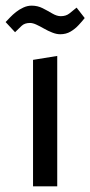

<svg xmlns="http://www.w3.org/2000/svg" viewBox="-45 -660 320 680"><path d="M226.3 -633 255 -596.1Q246 -584.6 233.4 -571.1Q220.9 -557.5 204.9 -548.1Q189 -538.7 168.3 -538.7Q155.3 -538.7 140.3 -544.6Q125.2 -550.5 110.9 -558.7Q96.5 -567 83.8 -572.8Q71.1 -578.7 61.1 -578.7Q42.2 -578.7 31.4 -568.3Q20.6 -557.9 8.3 -545.9L-25.1 -581.9Q-18.9 -588.3 -9.5 -598.2Q-0.1 -608.1 11.6 -617.4Q23.3 -626.6 37.7 -633.3Q52.2 -640 67.1 -640Q88.1 -640 106.1 -630.9Q124.1 -621.7 140.2 -612.2Q156.3 -602.7 170.3 -602.7Q188.5 -602.7 200.5 -612.1Q212.5 -621.5 226.3 -633ZM157.7 -461.9V0H72V-448Z"/></svg>

Font: Ancizar Sans Thin
Style: Regular
Weight: 100
Designer: Cesar Puertas, Viviana Monsalve, Julian Moncada, Julian Prieto, Jose Castro, Mariel Hernandez, Felipe Aragon, Sara Alarc
Version: Version 8.100